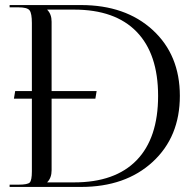

<svg xmlns="http://www.w3.org/2000/svg" viewBox="-20 -739 763 759"><path d="M362 -379 357 -349H184V-66Q184 -36 167 -19V-18H273Q435 -18 520 -105.5Q605 -193 605 -360Q605 -526 520 -613.5Q435 -701 273 -701H167V-700Q184 -683 184 -653V-379ZM18 0V-9H53Q89 -9 97.5 -17.5Q106 -26 106 -62V-349H35L40 -379H106V-648Q106 -686 97 -698Q88 -710 53 -710H18V-719H300Q476 -719 583.5 -620.5Q691 -522 691 -360Q691 -198 583.5 -99Q476 0 300 0Z"/></svg>

Font: FoglihtenNo06
Style: Regular
Weight: 500
Designer: gluk (gluksza@wp.pl)
Foundry: gluk (gluksza@wp.pl)
Version: Version 0.76